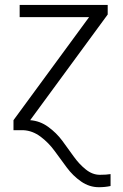

<svg xmlns="http://www.w3.org/2000/svg" viewBox="-20 -533 505 786"><path d="M35.2 0V-41L344.7 -462.9H60.5V-512.7H420.9V-473.6L103.5 -41Q143.6 -38.1 177.2 -13.7Q210.9 10.7 234.9 43Q258.8 75.2 281.2 106.9Q303.7 138.7 331.1 160.6Q358.4 182.6 388.7 182.6Q416 182.6 432.6 179.7V228.5Q410.2 233.4 384.8 233.4Q345.7 233.4 312 210Q278.3 186.5 253.4 152.8Q228.5 119.1 203.6 85Q178.7 50.8 146 26.4Q113.3 2 76.2 0Z"/></svg>

Font: Gothic A1 Light
Style: Regular
Weight: 300
Version: Version 2.50